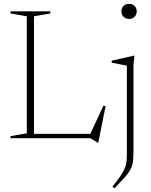

<svg xmlns="http://www.w3.org/2000/svg" viewBox="-20 -730 798 1014"><path d="M499 23H495L458 0H35.5V-11L121.5 -26V-644L35.5 -659V-670H245.5V-659L159.5 -644V-23H457L526.5 -172.5L537.5 -169ZM661.5 -630Q643.5 -630 632.2 -641.8Q621 -653.5 621 -670.5Q621 -687 632.2 -698.2Q643.5 -709.5 661.5 -709.5Q680.5 -709.5 691.2 -698.2Q702 -687 702 -670.5Q702 -653.5 691.2 -641.8Q680.5 -630 661.5 -630ZM650 -383Q642 -384.5 617.5 -389.5Q593 -394.5 570 -399V-409.5L686 -436H690L685 -388.5V71.5Q685 104.5 681.5 126.5Q678 148.5 667.8 167Q657.5 185.5 637.5 208Q617.5 230.5 584.5 265L574 255.5Q601 221.5 616.5 198.8Q632 176 639.2 158.2Q646.5 140.5 648.2 122.8Q650 105 650 81Z"/></svg>

Font: Newsreader 16pt ExtraLight
Style: Regular
Weight: 275
Designer: Hugues Gentile
Foundry: Production Type
Version: Version 1.003; ttfautohint (v1.8.3)